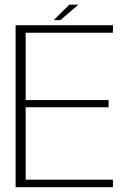

<svg xmlns="http://www.w3.org/2000/svg" viewBox="-20 -780 552 800"><path d="M45 0H450.5V-31.5H87V-333H432.5V-363H87V-643.5H450.5V-675H45ZM203.5 -696H231.5L306.5 -760.5H269Z"/></svg>

Font: Anybody UltraCondensed Thin ExtraLight
Style: Regular
Weight: 250
Version: Version 1.111